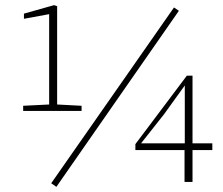

<svg xmlns="http://www.w3.org/2000/svg" viewBox="-20 -703 867 746"><path d="M70 -272V-292L171 -297V-648L73 -630V-650L190 -683L202 -679V-297L297 -292V-272ZM199 23 179 9 656 -674 675 -661ZM697 4V-120H506V-143L706 -409H728V-146H805V-120H728V4ZM618 -260 528 -146H698V-371Z"/></svg>

Font: Source Serif 4 SmText ExtraLight
Style: Regular
Weight: 200
Designer: Frank Grießhammer
Foundry: Adobe
Version: Version 4.005;hotconv 1.1.0;makeotfexe 2.6.0